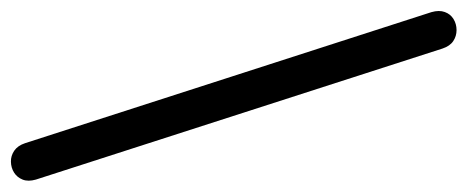

<svg xmlns="http://www.w3.org/2000/svg" viewBox="-282 -518 848 348"><g transform="rotate(-90 142.0 -344.0)"><path d="M228 34 -9.5 -703Q-13.5 -717 -9.5 -727Q-5.5 -737 3.2 -742.5Q12 -748 22.8 -748.2Q33.5 -748.5 42.8 -742.2Q52 -736 56.5 -722.5L294 14Q298 28 294.2 38.2Q290.5 48.5 281.5 54Q272.5 59.5 261.5 59.5Q250.5 59.5 241.5 53.5Q232.5 47.5 228 34Z"/></g></svg>

Font: Nunito ExtraLight
Style: Regular
Weight: 200
Designer: Vernon Adams
Foundry: Vernon Adams
Version: Version 3.602;April 4, 2023;FontCreator 14.0.0.2856 64-bit